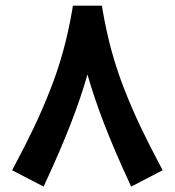

<svg xmlns="http://www.w3.org/2000/svg" viewBox="-20 -653 626 687"><path d="M293 -386.7Q248 -226.6 144.5 -3.9L136.2 14.6L118.2 5.4L41 -34.7L23.4 -43.9L32.7 -61.5Q73.7 -138.7 103 -200.4Q132.3 -262.2 159.4 -330.8Q186.5 -399.4 205.8 -469.7Q225.1 -540 238.3 -616.7L240.7 -632.8H257.3H328.1H344.7L347.2 -616.7Q360.4 -540 379.6 -469.7Q398.9 -399.4 426 -330.8Q453.1 -262.2 482.4 -200.4Q511.7 -138.7 552.7 -61.5L562 -43.9L544.4 -34.7L467.3 5.4L449.2 14.6L440.9 -3.9Q338.4 -224.6 293 -386.7Z"/></svg>

Font: Shabnam FD
Style: Bold
Weight: 700
Foundry: DejaVu fonts team - Redesigned by Saber Rastikerdar - Based on Vazir font
Version: Version 5.00;October 20, 2019;FontCreator 12.0.0.2547 64-bit